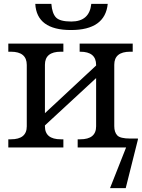

<svg xmlns="http://www.w3.org/2000/svg" viewBox="-20 -761 732 991"><path d="M536.1 -741.2Q522.5 -606 346.2 -606Q169.4 -606 162.1 -741.2H245.1Q249 -691.9 269 -670.9Q289.1 -649.9 348.1 -649.9Q441.9 -649.9 451.2 -741.2ZM380.9 -42H394Q476.1 -42 476.1 -108.9V-357.9L211.9 -113.8V-108.9Q211.9 -42 293.9 -42H307.1V0H22.9V-42H36.1Q118.2 -42 118.2 -108.9V-425.8Q118.2 -494.1 36.1 -494.1H22.9V-536.1H307.1V-494.1H293.9Q211.9 -494.1 211.9 -426.8V-176.8L476.1 -422.9V-425.8Q476.1 -494.1 394 -494.1H391.1V-536.1H665V-494.1H651.9Q569.8 -494.1 569.8 -426.8V-109.9Q569.8 -79.1 585 -62.5Q600.1 -45.9 651.9 -45.9H691.9V-41L628.9 210H547.9L630.9 0H380.9Z"/></svg>

Font: Droid-TTFautohint Serif
Style: Regular
Weight: 400
Foundry: Ascender Corporation
Version: Version 1.00; ttfautohint (v1.00rc1.4-1a1c-dirty) -l 8 -r 50